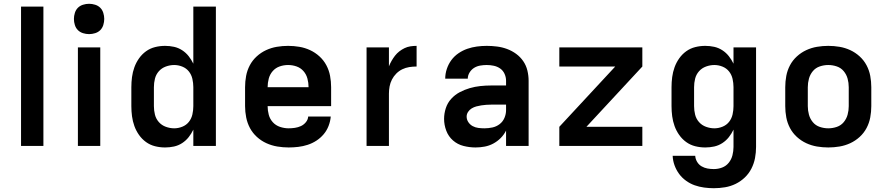

<svg xmlns="http://www.w3.org/2000/svg" viewBox="-20 -770 4690 1013"><path d="M91 0V-735H209V0Z M391 0V-520H509V0ZM450 -590Q434 -590 418 -595Q402 -600 391 -611Q380 -622 375 -638Q370 -654 370 -670Q370 -686 375 -702Q380 -718 391 -729Q402 -740 418 -745Q434 -750 450 -750Q466 -750 482 -745Q498 -740 509 -729Q520 -718 525 -702Q530 -686 530 -670Q530 -654 525 -638Q520 -622 509 -611Q498 -600 482 -595Q466 -590 450 -590Z M851 8Q824 8 798 1.5Q772 -5 750.5 -20.5Q729 -36 713.5 -58Q698 -80 689 -105Q680 -130 676.5 -156.5Q673 -183 673 -210V-310Q673 -337 676.5 -363.5Q680 -390 689 -415Q698 -440 713.5 -462Q729 -484 750.5 -499.5Q772 -515 798 -521.5Q824 -528 851 -528Q875 -528 898 -523Q921 -518 941 -505Q961 -492 975.5 -473.5Q990 -455 1000 -434V-735H1119V0H1000V-86Q990 -65 975.5 -46.5Q961 -28 941 -15Q921 -2 898 3Q875 8 851 8ZM899 -93Q921 -93 942 -101.5Q963 -110 976.5 -127Q990 -144 995 -166Q1000 -188 1000 -210V-310Q1000 -332 995 -354Q990 -376 976.5 -393Q963 -410 942 -418.5Q921 -427 899 -427Q877 -427 855 -419Q833 -411 818 -394Q803 -377 797.5 -355Q792 -333 792 -310V-210Q792 -187 797.5 -165Q803 -143 818 -126Q833 -109 855 -101Q877 -93 899 -93Z M1503 8Q1473 8 1443 3Q1413 -2 1385.5 -14.5Q1358 -27 1335.5 -47.5Q1313 -68 1299 -94Q1285 -120 1279 -150Q1273 -180 1273 -210V-310Q1273 -340 1278.5 -369.5Q1284 -399 1298 -425.5Q1312 -452 1334.5 -472.5Q1357 -493 1384 -505.5Q1411 -518 1440.5 -523Q1470 -528 1500 -528Q1530 -528 1559.5 -523Q1589 -518 1616 -505.5Q1643 -493 1665.5 -472.5Q1688 -452 1702 -425.5Q1716 -399 1721.5 -369.5Q1727 -340 1727 -310V-210H1392Q1392 -187 1398 -164.5Q1404 -142 1419.5 -125Q1435 -108 1457.5 -100.5Q1480 -93 1503 -93Q1519 -93 1536 -95.5Q1553 -98 1568 -105Q1583 -112 1594 -125.5Q1605 -139 1606 -155H1725Q1723 -130 1713.5 -105.5Q1704 -81 1687.5 -61.5Q1671 -42 1649.5 -28Q1628 -14 1603.5 -6Q1579 2 1553.5 5Q1528 8 1503 8ZM1392 -310H1608Q1608 -333 1602 -355.5Q1596 -378 1581 -395Q1566 -412 1544.5 -419.5Q1523 -427 1500 -427Q1477 -427 1455.5 -419.5Q1434 -412 1419 -395Q1404 -378 1398 -355.5Q1392 -333 1392 -310Z M1914 0V-520H2032V-420Q2038 -435 2046 -449Q2054 -463 2064 -476Q2074 -489 2087 -499Q2100 -509 2114.5 -516Q2129 -523 2145 -525.5Q2161 -528 2178 -528V-419Q2158 -419 2139 -416Q2120 -413 2102.5 -404.5Q2085 -396 2071 -382Q2057 -368 2048 -350.5Q2039 -333 2035.5 -314Q2032 -295 2032 -276V0Z M2489 8Q2457 8 2425.5 0Q2394 -8 2370 -29Q2346 -50 2334.5 -80.5Q2323 -111 2323 -143Q2323 -171 2332 -199Q2341 -227 2360.5 -248.5Q2380 -270 2405.5 -283.5Q2431 -297 2458.5 -305Q2486 -313 2514.5 -316Q2543 -319 2572 -319H2650V-344Q2650 -363 2642 -380.5Q2634 -398 2619 -408.5Q2604 -419 2585.5 -423Q2567 -427 2548 -427Q2531 -427 2513.5 -424Q2496 -421 2481.5 -412Q2467 -403 2457.5 -387.5Q2448 -372 2448 -355H2329Q2329 -381 2337.5 -406.5Q2346 -432 2361.5 -453Q2377 -474 2399 -489Q2421 -504 2445.5 -512.5Q2470 -521 2496 -524.5Q2522 -528 2548 -528Q2575 -528 2602.5 -524.5Q2630 -521 2655.5 -511.5Q2681 -502 2703 -486Q2725 -470 2740.5 -447.5Q2756 -425 2762.5 -398Q2769 -371 2769 -344V0H2650V-81Q2639 -59 2621.5 -41.5Q2604 -24 2582.5 -12.5Q2561 -1 2537 3.5Q2513 8 2489 8ZM2536 -93Q2557 -93 2578 -97.5Q2599 -102 2616 -115Q2633 -128 2641.5 -148Q2650 -168 2650 -189V-218H2572Q2559 -218 2545.5 -217Q2532 -216 2519 -214Q2506 -212 2493 -208.5Q2480 -205 2468.5 -198Q2457 -191 2449.5 -179.5Q2442 -168 2442 -155Q2442 -139 2451 -125.5Q2460 -112 2474 -104.5Q2488 -97 2504 -95Q2520 -93 2536 -93Z M2931 0V-101L3226 -419H2931V-520H3369V-419L3074 -101H3369V0Z M3746 223Q3721 223 3695 219.5Q3669 216 3645 207.5Q3621 199 3599.5 183.5Q3578 168 3563 147.5Q3548 127 3539 102.5Q3530 78 3529 52H3648Q3649 69 3658 84Q3667 99 3681.5 107.5Q3696 116 3712.5 119Q3729 122 3746 122Q3769 122 3790 114Q3811 106 3825 88.5Q3839 71 3844.5 49Q3850 27 3850 5V-86Q3840 -65 3825.5 -46.5Q3811 -28 3791 -15Q3771 -2 3748 3Q3725 8 3701 8Q3674 8 3648 1.5Q3622 -5 3600.5 -20.5Q3579 -36 3563.5 -58Q3548 -80 3539 -105Q3530 -130 3526.5 -156.5Q3523 -183 3523 -210V-310Q3523 -337 3526.5 -363.5Q3530 -390 3539 -415Q3548 -440 3563.5 -462Q3579 -484 3600.5 -499.5Q3622 -515 3648 -521.5Q3674 -528 3701 -528Q3725 -528 3748 -523Q3771 -518 3791 -505Q3811 -492 3825.5 -473.5Q3840 -455 3850 -434V-520H3969V5Q3969 35 3963.5 64Q3958 93 3944.5 119.5Q3931 146 3909.5 166.5Q3888 187 3861.5 200Q3835 213 3805.5 218Q3776 223 3746 223ZM3749 -93Q3771 -93 3792 -101.5Q3813 -110 3826.5 -127Q3840 -144 3845 -166Q3850 -188 3850 -210V-310Q3850 -332 3845 -354Q3840 -376 3826.5 -393Q3813 -410 3792 -418.5Q3771 -427 3749 -427Q3727 -427 3705 -419Q3683 -411 3668 -394Q3653 -377 3647.5 -355Q3642 -333 3642 -310V-210Q3642 -187 3647.5 -165Q3653 -143 3668 -126Q3683 -109 3705 -101Q3727 -93 3749 -93Z M4350 8Q4320 8 4290.5 3Q4261 -2 4234 -14.5Q4207 -27 4184.5 -47.5Q4162 -68 4148 -94.5Q4134 -121 4128.5 -150.5Q4123 -180 4123 -210V-310Q4123 -340 4128.5 -369.5Q4134 -399 4148 -425.5Q4162 -452 4184.5 -472.5Q4207 -493 4234 -505.5Q4261 -518 4290.5 -523Q4320 -528 4350 -528Q4380 -528 4409.5 -523Q4439 -518 4466 -505.5Q4493 -493 4515.5 -472.5Q4538 -452 4552 -425.5Q4566 -399 4571.5 -369.5Q4577 -340 4577 -310V-210Q4577 -180 4571.5 -150.5Q4566 -121 4552 -94.5Q4538 -68 4515.5 -47.5Q4493 -27 4466 -14.5Q4439 -2 4409.5 3Q4380 8 4350 8ZM4350 -93Q4373 -93 4395 -100.5Q4417 -108 4431.5 -125.5Q4446 -143 4452 -165Q4458 -187 4458 -210V-310Q4458 -333 4452 -355Q4446 -377 4431.5 -394.5Q4417 -412 4395 -419.5Q4373 -427 4350 -427Q4327 -427 4305 -419.5Q4283 -412 4268.5 -394.5Q4254 -377 4248 -355Q4242 -333 4242 -310V-210Q4242 -187 4248 -165Q4254 -143 4268.5 -125.5Q4283 -108 4305 -100.5Q4327 -93 4350 -93Z"/></svg>

Font: Iosevka Aile
Style: Bold
Weight: 700
Designer: Belleve Invis
Foundry: Belleve Invis
Version: Version 28.0.1; ttfautohint (v1.8.4)